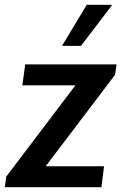

<svg xmlns="http://www.w3.org/2000/svg" viewBox="-22 -779 516 799"><path d="M-2 0 4 -44 292 -424H71L83 -511H463L457 -468L168 -87H411L400 0ZM236 -588 339 -759H442L443 -756L315 -588Z"/></svg>

Font: Chivo Medium Medium
Style: Italic
Weight: 500
Italic angle: -8.05°
Version: Version 2.002